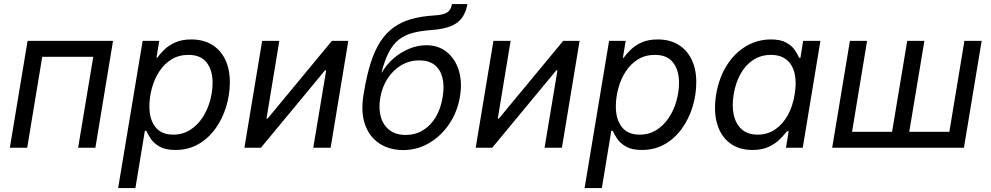

<svg xmlns="http://www.w3.org/2000/svg" viewBox="-20 -748 5019 972"><path d="M552.2 -541 462.9 0H375.5L452.1 -460.4H193.8L117.7 0H29.8L119.6 -541Z M578.1 204.1 702.1 -541H786.1L772 -455.6H775.9Q789.1 -474.1 811 -495.8Q833 -517.6 866.7 -533Q900.4 -548.3 948.7 -548.3Q1008.8 -548.3 1052.5 -522Q1096.2 -495.6 1119.9 -447Q1143.6 -398.4 1143.6 -331.5Q1143.6 -268.6 1124.8 -207.3Q1106 -146 1070.6 -96.7Q1035.2 -47.4 984.1 -18.1Q933.1 11.2 868.2 11.2Q817.9 11.2 788.3 -5.6Q758.8 -22.5 743.4 -45.4Q728 -68.4 720.7 -85.9H713.4L665.5 204.1ZM856.4 -66.4Q904.8 -66.4 942.1 -90.1Q979.5 -113.8 1004.9 -152.3Q1030.3 -190.9 1043.2 -237.3Q1056.2 -283.7 1056.2 -329.1Q1056.2 -392.6 1026.1 -431.4Q996.1 -470.2 934.1 -470.2Q885.3 -470.2 848.1 -447.3Q811 -424.3 786.4 -386.2Q761.7 -348.1 749 -301.8Q736.3 -255.4 736.3 -208.5Q736.3 -143.6 766.6 -105Q796.9 -66.4 856.4 -66.4Z M1653.8 0H1565.9L1631.3 -392.1H1625.5L1300.8 0H1217.3L1307.1 -541H1394L1329.1 -147.5H1334.5L1660.2 -541H1743.2Z M2021.5 11.7Q1951.2 11.7 1900.6 -21.7Q1850.1 -55.2 1828.1 -117.2Q1806.2 -179.2 1819.8 -264.6L1822.8 -283.2Q1836.9 -367.7 1856.9 -430.4Q1877 -493.2 1905.5 -537.1Q1934.1 -581.1 1972.9 -609.1Q2011.7 -637.2 2062.7 -651.6Q2113.8 -666 2179.2 -669.9Q2211.9 -671.9 2230.2 -678.7Q2248.5 -685.5 2256.8 -697.5Q2265.1 -709.5 2268.1 -727.5H2346.2Q2339.4 -687 2319.8 -659.2Q2300.3 -631.3 2263.2 -616Q2226.1 -600.6 2167 -596.2Q2110.8 -592.3 2070.1 -581.5Q2029.3 -570.8 1999.8 -547.9Q1970.2 -524.9 1949 -484.6Q1927.7 -444.3 1911.6 -381.3H1913.6Q1934.6 -418.5 1969.5 -449.7Q2004.4 -481 2048.3 -500Q2092.3 -519 2138.7 -519Q2199.2 -519 2241.7 -484.9Q2284.2 -450.7 2302.5 -392.1Q2320.8 -333.5 2308.6 -259.3Q2295.9 -182.1 2254.4 -120.6Q2212.9 -59.1 2152.3 -23.7Q2091.8 11.7 2021.5 11.7ZM2033.7 -64.9Q2082 -64.9 2120.6 -88.1Q2159.2 -111.3 2185.1 -153.8Q2210.9 -196.3 2220.7 -254.9Q2230.5 -313 2219.7 -355Q2209 -397 2179.7 -419.7Q2150.4 -442.4 2102.5 -442.4Q2053.7 -442.4 2012.2 -418.2Q1970.7 -394 1942.4 -350.8Q1914.1 -307.6 1904.8 -251Q1896 -197.3 1908.2 -155.3Q1920.4 -113.3 1952.1 -89.1Q1983.9 -64.9 2033.7 -64.9Z M2824.7 0H2736.8L2802.2 -392.1H2796.4L2471.7 0H2388.2L2478 -541H2564.9L2500 -147.5H2505.4L2831.1 -541H2914.1Z M2939.5 204.1 3063.5 -541H3147.5L3133.3 -455.6H3137.2Q3150.4 -474.1 3172.4 -495.8Q3194.3 -517.6 3228 -533Q3261.7 -548.3 3310.1 -548.3Q3370.1 -548.3 3413.8 -522Q3457.5 -495.6 3481.2 -447Q3504.9 -398.4 3504.9 -331.5Q3504.9 -268.6 3486.1 -207.3Q3467.3 -146 3431.9 -96.7Q3396.5 -47.4 3345.5 -18.1Q3294.4 11.2 3229.5 11.2Q3179.2 11.2 3149.7 -5.6Q3120.1 -22.5 3104.7 -45.4Q3089.4 -68.4 3082 -85.9H3074.7L3026.9 204.1ZM3217.8 -66.4Q3266.1 -66.4 3303.5 -90.1Q3340.8 -113.8 3366.2 -152.3Q3391.6 -190.9 3404.5 -237.3Q3417.5 -283.7 3417.5 -329.1Q3417.5 -392.6 3387.5 -431.4Q3357.4 -470.2 3295.4 -470.2Q3246.6 -470.2 3209.5 -447.3Q3172.4 -424.3 3147.7 -386.2Q3123 -348.1 3110.4 -301.8Q3097.7 -255.4 3097.7 -208.5Q3097.7 -143.6 3127.9 -105Q3158.2 -66.4 3217.8 -66.4Z M3789.1 11.2Q3721.2 11.2 3675 -23.4Q3628.9 -58.1 3610.4 -121.3Q3591.8 -184.6 3605.5 -269.5Q3620.1 -355.5 3659.7 -417.7Q3699.2 -480 3757.1 -514.2Q3814.9 -548.3 3882.8 -548.3Q3932.1 -548.3 3960.7 -532.2Q3989.3 -516.1 4003.7 -494.4Q4018.1 -472.7 4025.9 -455.1H4032.2L4045.9 -541H4133.3L4043.9 0H3959L3972.7 -83.5H3963.9Q3949.7 -64.9 3927.5 -42.7Q3905.3 -20.5 3871.6 -4.6Q3837.9 11.2 3789.1 11.2ZM3815.9 -66.4Q3865.2 -66.4 3903.8 -92.5Q3942.4 -118.7 3968 -164.6Q3993.7 -210.4 4002.9 -270.5Q4013.2 -330.6 4002.9 -375.5Q3992.7 -420.4 3962.4 -445.3Q3932.1 -470.2 3882.8 -470.2Q3832 -470.2 3792.7 -444.1Q3753.4 -418 3728.5 -372.8Q3703.6 -327.6 3694.3 -270.5Q3684.6 -212.4 3694.8 -166Q3705.1 -119.6 3735.4 -93Q3765.6 -66.4 3815.9 -66.4Z M4282.7 -541H4369.6L4293.5 -80.6H4496.1L4572.8 -541H4659.7L4583 -80.6H4786.1L4862.3 -541H4949.7L4859.9 0H4192.9Z"/></svg>

Font: Inter 17pt
Style: Italic
Weight: 400
Italic angle: -9.3988°
Version: Version 4.001;git-66647c0bb